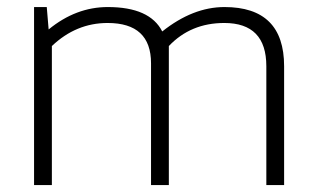

<svg xmlns="http://www.w3.org/2000/svg" viewBox="-20 -533 916 553"><path d="M78.1 0V-512.7H114.7L120.1 -448.2Q198.7 -512.7 290.5 -512.7Q411.6 -512.7 447.3 -442.4Q535.6 -512.7 626.5 -512.7Q798.3 -512.7 798.3 -342.3V0H747.1V-342.3Q747.1 -466.8 626 -466.8Q529.3 -466.8 466.3 -400.4V0H415V-350.6Q415 -466.8 290 -466.8Q199.2 -466.8 129.4 -400.4V0Z"/></svg>

Font: Sansation Light
Style: Light
Weight: 300
Designer: Bernd Montag
Version: Version 1.301